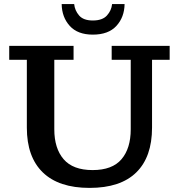

<svg xmlns="http://www.w3.org/2000/svg" viewBox="-20 -906 873 937"><path d="M433 -737Q359 -737 320.5 -779.5Q282 -822 281 -886H342Q345 -855 366 -830.5Q387 -806 433 -806Q480 -806 502 -830.5Q524 -855 527 -886H588Q587 -822 548 -779.5Q509 -737 433 -737ZM417 11Q267 11 189 -64.5Q111 -140 111 -283V-614H25V-682H339V-614H245V-275Q245 -182 290.5 -129Q336 -76 432 -76Q528 -76 573 -129Q618 -182 618 -275V-614H525V-682H808V-614H722V-283Q722 -140 645 -64.5Q568 11 417 11Z"/></svg>

Font: Montagu Slab 16pt Medium
Style: Regular
Weight: 500
Designer: Florian Karsten
Foundry: Florian Karsten
Version: Version 1.000; ttfautohint (v1.8.3)